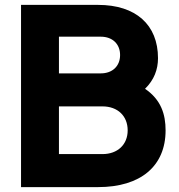

<svg xmlns="http://www.w3.org/2000/svg" viewBox="-20 -765 730 785"><path d="M66 0H381C554 0 657 -85 657 -232C657 -297 639 -357 573 -402C610 -438 626 -481 626 -527C626 -664 535 -745 381 -745H66ZM221 -135V-330H399C461 -330 502 -291 502 -232C502 -174 461 -135 399 -135ZM221 -465V-615H392C440 -615 471 -585 471 -540C471 -495 440 -465 392 -465Z"/></svg>

Font: Mluvka ExtraBold
Style: Regular
Weight: 800
Designer: Modified by Jiří Krblich, Original typeface by Gumpita Rahayu
Foundry: Gumpita Rahayu & Jiří Krblich
Version: Version 2.000;Glyphs 3.1.1 (3134)